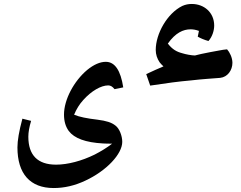

<svg xmlns="http://www.w3.org/2000/svg" viewBox="-20 -832 1218 969"><path d="M738 -400C823 -413 884 -421 942 -426C1002 -433 1055 -436 1091 -439C1129 -443 1153 -478 1153 -515C1153 -541 1139 -569 1126 -583C1114 -582 1099 -580 1085 -577C1056 -572 1026 -566 997 -560C986 -558 974 -554 964 -552C948 -552 916 -558 901 -563C870 -571 850 -583 827 -612C866 -667 905 -684 942 -684C954 -684 968 -682 984 -676C982 -665 980 -656 978 -647C990 -640 1010 -631 1032 -625C1052 -647 1061 -679 1061 -703C1061 -769 1010 -812 948 -812C931 -812 916 -809 900 -802C823 -764 766 -661 766 -580C766 -557 773 -536 786 -517C792 -510 798 -503 805 -497C793 -492 738 -468 718 -458ZM251 117C304 117 357 105 410 80C518 30 597 -55 597 -116C597 -146 583 -183 563 -198C543 -214 518 -222 472 -228C420 -234 380 -242 354 -253C365 -280 380 -305 400 -327C441 -373 490 -401 526 -401C538 -401 548 -395 558 -382L602 -391C589 -476 560 -520 514 -520C485 -520 453 -506 420 -479C353 -423 303 -329 303 -254C303 -220 311 -193 327 -171C355 -134 411 -113 500 -108C514 -107 530 -107 546 -107C519 -86 489 -68 458 -52C393 -20 322 -1 263 -1C170 -1 123 -49 123 -142C123 -165 128 -192 137 -222L93 -233C76 -170 68 -122 68 -88C68 45 132 117 251 117Z"/></svg>

Font: Noto Naskh Arabic UI
Style: Bold
Weight: 700
Designer: Monotype Design Team, David Williams, Mohamad Dakak and Nizar Qandah
Foundry: Monotype Imaging Inc.
Version: Version 2.016